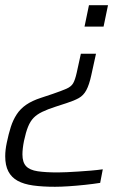

<svg xmlns="http://www.w3.org/2000/svg" viewBox="-30 -530 486 736"><path d="M181 186Q133 186 97 181Q61 176 37.5 163Q14 150 2 127Q-10 104 -10 69Q-10 57 -8.5 44Q-7 31 -4 17Q3 -17 11.5 -43.5Q20 -70 34 -91.5Q48 -113 70.5 -128.5Q93 -144 127 -155L172 -170Q207 -182 225 -190Q243 -198 250.5 -211Q258 -224 264 -251L280 -324H338L320 -242Q312 -205 301 -184.5Q290 -164 272 -154Q254 -144 226 -135L183 -121Q152 -111 131.5 -101Q111 -91 98.5 -78Q86 -65 77.5 -44Q69 -23 62 10Q59 25 57.5 38Q56 51 56 62Q56 92 70 107Q84 122 114.5 126.5Q145 131 191 131Q207 131 227 130Q247 129 271 127.5Q295 126 318.5 124Q342 122 364 119L354 171Q329 175 296.5 178.5Q264 182 233.5 184Q203 186 181 186ZM294 -428 311 -510H384L367 -428Z"/></svg>

Font: Saira Thin Light
Style: Italic
Weight: 300
Italic angle: -12°
Version: Version 1.101